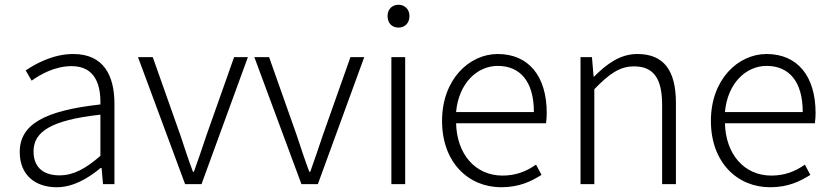

<svg xmlns="http://www.w3.org/2000/svg" viewBox="-20 -774 3490 807"><path d="M218 13C287 13 350 -24 403 -68H407L413 0H461V-338C461 -456 416 -547 288 -547C202 -547 128 -505 88 -478L113 -435C151 -462 211 -496 281 -496C382 -496 404 -414 402 -335C168 -309 63 -252 63 -135C63 -35 132 13 218 13ZM230 -37C170 -37 121 -64 121 -138C121 -219 192 -269 402 -292V-119C340 -65 289 -37 230 -37Z M758 0H827L1022 -534H964L848 -206C831 -154 812 -100 795 -52H791C773 -100 755 -154 738 -206L622 -534H560Z M1247 0H1316L1511 -534H1453L1337 -206C1320 -154 1301 -100 1284 -52H1280C1262 -100 1244 -154 1227 -206L1111 -534H1049Z M1625 0H1683V-534H1625ZM1655 -658C1681 -658 1701 -676 1701 -707C1701 -735 1681 -754 1655 -754C1628 -754 1609 -735 1609 -707C1609 -676 1628 -658 1655 -658Z M2087 13C2163 13 2213 -12 2256 -39L2233 -82C2193 -54 2149 -36 2092 -36C1977 -36 1900 -127 1897 -256H2275C2277 -270 2278 -285 2278 -299C2278 -455 2201 -547 2072 -547C1952 -547 1838 -440 1838 -266C1838 -91 1949 13 2087 13ZM1897 -303C1908 -425 1986 -497 2072 -497C2166 -497 2224 -432 2224 -303Z M2420 0H2478V-399C2540 -463 2584 -495 2645 -495C2728 -495 2763 -443 2763 -333V0H2821V-341C2821 -478 2770 -547 2659 -547C2586 -547 2530 -505 2477 -452H2475L2468 -534H2420Z M3217 13C3293 13 3343 -12 3386 -39L3363 -82C3323 -54 3279 -36 3222 -36C3107 -36 3030 -127 3027 -256H3405C3407 -270 3408 -285 3408 -299C3408 -455 3331 -547 3202 -547C3082 -547 2968 -440 2968 -266C2968 -91 3079 13 3217 13ZM3027 -303C3038 -425 3116 -497 3202 -497C3296 -497 3354 -432 3354 -303Z"/></svg>

Font: Noto Sans SC Light
Style: Regular
Weight: 300
Designer: Ryoko NISHIZUKA 西塚涼子 (kana, bopomofo & ideographs); Paul D. Hunt (Latin, Greek & Cyrillic); Sandoll Communications 산돌커뮤니
Foundry: Adobe
Version: Version 2.004;hotconv 1.0.118;makeotfexe 2.5.65603